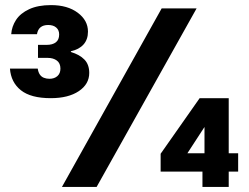

<svg xmlns="http://www.w3.org/2000/svg" viewBox="-20 -733 976 753"><path d="M179 -348Q101 -348 62 -379Q23 -410 19 -464H128Q130 -450 136 -441Q142 -432 152 -428Q162 -424 174 -424Q193 -424 205 -434.5Q217 -445 217 -464Q217 -485 203 -495.5Q189 -506 167 -506H129V-557H163Q186 -557 199 -567Q212 -577 212 -598Q212 -615 200.5 -625Q189 -635 169 -635Q150 -635 139 -626Q128 -617 125 -599H24Q26 -629 43 -655Q60 -681 94.5 -697Q129 -713 180 -713Q245 -713 285 -683Q325 -653 325 -609Q325 -578 307.5 -558.5Q290 -539 258 -532V-529Q292 -519 311 -499.5Q330 -480 330 -447Q330 -403 289 -375.5Q248 -348 179 -348ZM223 0 614 -700H751L359 0ZM774 0V-60H610V-130L763 -348H877V-132H914V-60H877V0ZM715 -132H782V-235Z"/></svg>

Font: DM Sans 24pt ExtraBold
Style: Regular
Weight: 800
Designer: Colophon Foundry, Jonny Pinhorn
Foundry: Colophon Foundry
Version: Version 4.004;gftools[0.9.30]